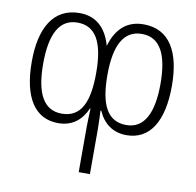

<svg xmlns="http://www.w3.org/2000/svg" viewBox="-84 -628 964 945"><g transform="rotate(10 398.0 -156.0)"><path d="M559 -542C478 -542 424 -496 398 -406C373 -496 319 -542 239 -542C109 -542 48 -435 48 -266C48 -86 112 10 228 10C300 10 345 -30 370 -88H373C372 -62 370 -25 370 4V230H426V3C426 -27 424 -63 423 -87H427C452 -29 499 10 569 10C686 10 748 -90 748 -267C748 -437 689 -542 559 -542ZM237 -494C328 -494 370 -419 370 -266C370 -122 335 -39 237 -39C147 -39 105 -117 105 -265C105 -416 148 -494 237 -494ZM559 -494C649 -494 691 -416 691 -267C691 -123 650 -39 560 -39C465 -39 426 -117 426 -266C426 -414 468 -494 559 -494Z"/></g></svg>

Font: Noto Sans Display SemiCondensed Light
Style: Regular
Weight: 300
Width: 4
Designer: Monotype Design Team
Foundry: Monotype Imaging Inc.
Version: Version 1.900